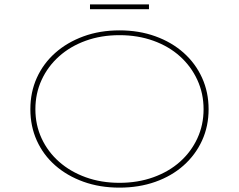

<svg xmlns="http://www.w3.org/2000/svg" viewBox="-20 -849 1094 879"><path d="M527 10Q437 10 362 -17Q287 -44 232.5 -92Q178 -140 148.5 -205.5Q119 -271 119 -349Q119 -427 148.5 -492.5Q178 -558 232.5 -606.5Q287 -655 362 -682.5Q437 -710 527 -710Q616 -710 691 -683Q766 -656 820.5 -607.5Q875 -559 905 -493Q935 -427 935 -349Q935 -271 905 -205.5Q875 -140 820.5 -91.5Q766 -43 691 -16.5Q616 10 527 10ZM527 -12Q611 -12 682 -37.5Q753 -63 804 -108.5Q855 -154 883.5 -215.5Q912 -277 912 -349Q912 -421 883.5 -483Q855 -545 804 -591Q753 -637 682 -662.5Q611 -688 527 -688Q443 -688 372.5 -662.5Q302 -637 250.5 -591Q199 -545 170.5 -483Q142 -421 142 -349Q142 -277 170.5 -215.5Q199 -154 250.5 -108.5Q302 -63 372.5 -37.5Q443 -12 527 -12ZM392 -807V-829H662V-807Z"/></svg>

Font: Lexend Tera Thin
Style: Regular
Weight: 250
Version: Version 1.007